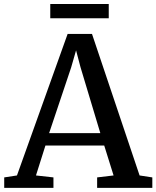

<svg xmlns="http://www.w3.org/2000/svg" viewBox="-28 -914 760 934"><path d="M54.5 -60.5 301 -749H419.5L651 -60.5L713 -51V0H444.5V-51L524.5 -60.5L479 -206H193L147 -60.5L232 -51V0H-7.5V-51ZM460 -266.5 363.5 -587.5 342 -669 318 -585.5 211 -266.5ZM501 -894.5V-825H216.5V-894.5Z"/></svg>

Font: Merriweather Medium
Style: Regular
Weight: 500
Version: Version 2.100